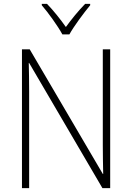

<svg xmlns="http://www.w3.org/2000/svg" viewBox="-20 -968 680 988"><path d="M301 -791H337C361 -834 410 -900 444 -941V-948H418C382 -911 348 -869 319 -829C291 -869 254 -915 222 -948H195V-941C228 -903 277 -835 301 -791ZM547 0V-714H509V-221C509 -178 510 -120 511 -73H509L133 -714H93V0H130V-497C130 -553 129 -597 128 -644H130L507 0Z"/></svg>

Font: Noto Sans Malayalam SemiCondensed ExtraLight
Style: Regular
Weight: 200
Width: 4
Designer: Jelle Bosma - Monotype Design Team
Foundry: Monotype Imaging Inc.
Version: Version 2.104